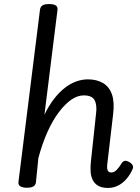

<svg xmlns="http://www.w3.org/2000/svg" viewBox="-20 -910 690 946"><path d="M512 16Q483 16 465 6Q447 -4 437.5 -22Q428 -40 426.5 -64Q425 -88 428 -115L453 -348Q459 -391 446.5 -415.5Q434 -440 393 -440Q361 -440 330 -418Q299 -396 269 -356Q239 -316 213.5 -259Q188 -202 169 -131L157 -11Q155 2 144.5 8.5Q134 15 112 15Q93 15 81 8.5Q69 2 71 -14L177 -862Q179 -877 189.5 -883.5Q200 -890 221 -890Q246 -890 256 -882.5Q266 -875 263 -859L199 -345Q222 -392 247.5 -424.5Q273 -457 300.5 -478Q328 -499 356.5 -509Q385 -519 413 -519Q457 -519 488 -500.5Q519 -482 532 -443.5Q545 -405 537 -344L509 -105Q507 -90 508 -80Q509 -70 514.5 -65Q520 -60 528 -60Q538 -60 546 -65.5Q554 -71 562.5 -81.5Q571 -92 580 -107Q587 -116 595.5 -117.5Q604 -119 616 -112Q630 -104 634 -94.5Q638 -85 632 -74Q622 -51 604.5 -30Q587 -9 563.5 3.5Q540 16 512 16Z"/></svg>

Font: Playwrite GB S
Style: Italic
Weight: 400
Italic angle: -7°
Designer: Veronika Burian, José Scaglione
Foundry: TypeTogether
Version: Version 1.000